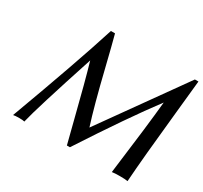

<svg xmlns="http://www.w3.org/2000/svg" viewBox="-138 -854 1111 1049"><g transform="rotate(30 418.0 -329.5)"><path d="M283.7 -662.1H309.6Q326.7 -599.1 356.9 -475.1Q409.7 -257.8 445.8 -146.5L813.5 -662.1H835.9Q828.6 -587.4 814 -446.8Q782.7 -147 772.5 2.9Q757.3 0 723.1 0Q689 0 673.3 2.9Q715.3 -320.8 729 -467.8Q601.1 -298.3 407.2 0H388.2Q376.5 -45.9 353 -138.2Q298.8 -355 266.1 -466.3Q142.6 -88.9 122.6 -2Q122.1 1 121.6 2.9Q110.4 0 88.9 0Q61.5 0 50.3 2.9Q209 -425.8 283.7 -662.1Z"/></g></svg>

Font: Linux Biolinum Capitals O
Style: Italic Samll Caps
Weight: 400
Italic angle: -12°
Designer: Philipp H. Poll
Foundry: Philipp H. Poll
Version: Version 0.6.2